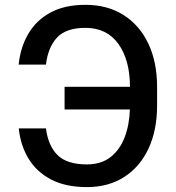

<svg xmlns="http://www.w3.org/2000/svg" viewBox="-20 -757 720 787"><path d="M56.8 -230.8H168.3Q177.6 -159.1 216.1 -121.1Q254.6 -83.1 336.3 -83.1Q394.2 -83.1 432.4 -112.6Q470.5 -142 490.4 -193Q510.3 -244 512.4 -308.2H244.7V-401.3H512.8Q512.4 -511.4 465.2 -577.1Q418 -642.8 330.3 -642.8Q250.7 -642.8 213.8 -603Q176.8 -563.2 168.3 -492.2H56.5Q63.6 -562.5 95.7 -617.9Q127.8 -673.3 186.3 -705.3Q244.7 -737.2 330.3 -737.2Q420.5 -737.2 486.3 -695.5Q552.2 -653.8 588.1 -578.1Q623.9 -502.5 623.9 -400.6V-324.9Q623.9 -223 588.6 -147.7Q553.3 -72.4 488.6 -31.2Q424 9.9 336.3 9.9Q248.6 9.9 188.9 -21.5Q129.3 -52.9 96.6 -107.4Q63.9 -161.9 56.8 -230.8Z"/></svg>

Font: Inter Zeller Medium
Style: Regular
Weight: 500
Designer: Rasmus Andersson; Joe Bland
Foundry: zeller
Version: Version 3.015;git-dec3a8cb1